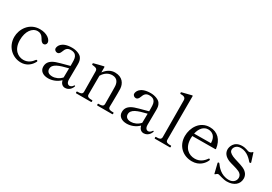

<svg xmlns="http://www.w3.org/2000/svg" viewBox="27 -1612 3548 2503"><g transform="rotate(30 1801.0 -360.0)"><path d="M280 13C361 13 423 -33 457 -100C459 -104 459 -105 459 -108C459 -112 457 -115 452 -118C449 -120 446 -120 444 -120C441 -120 437 -118 434 -114C406 -75 361 -33 290 -33C214 -33 124 -88 124 -236C124 -366 187 -452 269 -452C305 -452 335 -435 356 -398C374 -366 390 -343 417 -343C440 -343 456 -363 456 -385C456 -427 396 -489 283 -489C120 -489 40 -347 40 -235C40 -88 151 13 280 13Z M1040 -80C1038 -80 1036 -80 1033 -75C1018 -50 997 -41 981 -41C972 -41 935 -46 935 -110C935 -180 937 -300 937 -338C937 -375 933 -405 911 -435C889 -465 829 -489 768 -489C598 -489 581 -398 581 -376C581 -350 605 -334 628 -334C650 -334 666 -351 677 -382C693 -427 713 -455 765 -455C799 -455 825 -446 840 -428C860 -404 865 -379 865 -316V-273C778 -247 678 -228 629 -199C580 -170 561 -135 561 -87C561 -24 613 14 690 14C750 14 818 -10 867 -59C877 -18 903 12 945 12C972 12 1024 -3 1047 -67C1048 -70 1048 -72 1048 -73C1048 -77 1045 -80 1040 -80ZM726 -34C661 -34 642 -69 642 -101C642 -174 729 -203 864 -236C863 -183 862 -128 862 -101V-98C824 -55 771 -34 726 -34Z M1637 -27C1607 -27 1573 -31 1573 -69C1573 -69 1576 -180 1576 -266C1576 -294 1576 -320 1575 -338C1571 -414 1525 -489 1412 -489C1350 -489 1298 -458 1255 -400V-480C1255 -485 1252 -488 1246 -487C1216 -480 1117 -456 1103 -451C1099 -449 1098 -447 1098 -442C1098 -434 1098 -427 1107 -426C1148 -421 1183 -420 1183 -375L1186 -69C1186 -31 1151 -27 1121 -27H1108C1102 -27 1100 -22 1100 -13C1100 -4 1102 0 1108 0H1332C1337 0 1339 -4 1339 -13C1339 -22 1337 -27 1332 -27H1319C1289 -27 1254 -31 1254 -69L1255 -350C1292 -414 1347 -441 1398 -441C1480 -441 1501 -379 1501 -319C1501 -306 1502 -282 1502 -255C1502 -178 1503 -69 1503 -69C1503 -31 1470 -27 1440 -27H1426C1421 -27 1419 -22 1419 -13C1419 -4 1421 0 1426 0H1650C1656 0 1658 -4 1658 -13C1658 -22 1656 -27 1650 -27Z M2223 -80C2221 -80 2219 -80 2216 -75C2201 -50 2180 -41 2164 -41C2155 -41 2118 -46 2118 -110C2118 -180 2120 -300 2120 -338C2120 -375 2116 -405 2094 -435C2072 -465 2012 -489 1951 -489C1781 -489 1764 -398 1764 -376C1764 -350 1788 -334 1811 -334C1833 -334 1849 -351 1860 -382C1876 -427 1896 -455 1948 -455C1982 -455 2008 -446 2023 -428C2043 -404 2048 -379 2048 -316V-273C1961 -247 1861 -228 1812 -199C1763 -170 1744 -135 1744 -87C1744 -24 1796 14 1873 14C1933 14 2001 -10 2050 -59C2060 -18 2086 12 2128 12C2155 12 2207 -3 2230 -67C2231 -70 2231 -72 2231 -73C2231 -77 2228 -80 2223 -80ZM1909 -34C1844 -34 1825 -69 1825 -101C1825 -174 1912 -203 2047 -236C2046 -183 2045 -128 2045 -101V-98C2007 -55 1954 -34 1909 -34Z M2517 -1C2522 -1 2524 -5 2524 -15C2524 -23 2522 -28 2517 -28H2504C2474 -28 2439 -32 2439 -70L2440 -727C2440 -732 2437 -735 2431 -734C2401 -726 2302 -702 2288 -698C2283 -696 2282 -694 2282 -689C2282 -682 2282 -673 2292 -673C2333 -673 2367 -667 2367 -622L2370 -70C2370 -32 2336 -28 2306 -28H2293C2287 -28 2285 -23 2285 -15C2285 -5 2287 -1 2293 -1Z M3045 -127C3042 -129 3039 -131 3036 -131C3033 -131 3030 -130 3027 -125C2994 -77 2945 -35 2869 -35C2780 -35 2694 -94 2694 -238C2694 -251 2695 -263 2696 -275L3041 -277C3046 -277 3049 -280 3048 -286C3032 -412 2955 -490 2840 -490C2686 -490 2612 -349 2612 -228C2612 -79 2720 14 2854 14C2964 14 3024 -56 3047 -109C3049 -113 3050 -116 3050 -119C3050 -122 3048 -125 3045 -127ZM2834 -454C2893 -454 2949 -420 2953 -326V-316L2701 -314C2720 -403 2771 -454 2834 -454Z M3203 8C3218 -7 3229 -14 3243 -14C3257 -14 3324 14 3380 14C3490 14 3555 -46 3555 -128C3555 -176 3531 -220 3467 -249C3415 -273 3333 -290 3291 -310C3248 -331 3229 -349 3229 -379C3229 -406 3252 -457 3324 -457C3422 -457 3487 -378 3509 -353C3512 -350 3516 -348 3520 -348C3522 -348 3524 -348 3526 -349C3529 -351 3531 -352 3532 -354C3535 -357 3534 -361 3533 -364L3532 -366L3494 -486C3492 -493 3489 -493 3484 -488C3472 -474 3452 -466 3436 -466C3419 -466 3384 -489 3328 -489C3198 -489 3181 -384 3181 -356C3181 -302 3213 -260 3280 -232C3316 -217 3396 -202 3444 -179C3476 -164 3494 -137 3494 -107C3494 -55 3453 -17 3392 -17C3270 -17 3207 -107 3182 -140C3178 -146 3174 -148 3170 -148C3168 -148 3167 -148 3165 -147C3159 -144 3157 -141 3157 -137L3158 -132L3192 6C3193 12 3198 13 3203 8Z"/></g></svg>

Font: Shippori Mincho OTF
Style: Regular
Weight: 400
Designer: FONTDASU
Foundry: FONTDASU / Google Inc. / but / Adobe
Version: Version 3.300;hotconv 1.0.109;makeotfexe 2.5.65596